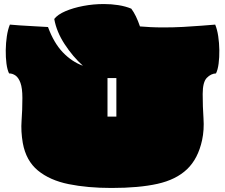

<svg xmlns="http://www.w3.org/2000/svg" viewBox="-20 -897 1116 952"><path d="M533 35Q414 35 320.5 16Q227 -3 168 -51.5Q109 -100 93 -188Q83 -246 87 -299Q91 -352 91 -411Q91 -460 81.5 -486Q72 -512 57 -522.5Q42 -533 25 -533Q16 -551 12 -582Q8 -613 8.5 -648.5Q9 -684 14 -717.5Q19 -751 29 -775Q48 -773 79.5 -771Q111 -769 147.5 -767Q184 -765 218 -763Q247 -684 291.5 -637.5Q336 -591 391 -571Q341 -616 300.5 -678Q260 -740 249 -803Q266 -825 304.5 -841.5Q343 -858 393 -867.5Q443 -877 495 -877Q532 -877 567 -871.5Q602 -866 631 -854Q655 -822 674 -766Q697 -764 726 -762.5Q755 -761 792 -761Q839 -761 887.5 -763.5Q936 -766 978 -769.5Q1020 -773 1047 -775Q1057 -751 1062 -717.5Q1067 -684 1067.5 -648.5Q1068 -613 1064 -582Q1060 -551 1051 -533Q1026 -532 1005.5 -511Q985 -490 985 -431Q985 -368 989 -310.5Q993 -253 982 -202Q962 -110 907.5 -58Q853 -6 761 14.5Q669 35 533 35ZM513 -319H557V-510H513Z"/></svg>

Font: Oi
Style: Regular
Weight: 400
Designer: Kostas Bartsokas, Mohamad Dakak
Foundry: Foundry5
Version: Version 4.000